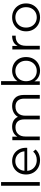

<svg xmlns="http://www.w3.org/2000/svg" viewBox="1426 -2208 787 3680"><g transform="rotate(-90 1820.0 -368.5)"><path d="M99 0V-742H170V0Z M591 5Q509 5 447 -29.5Q385 -64 350 -124.5Q315 -185 315 -263Q315 -341 348.5 -401.5Q382 -462 440 -496Q498 -530 572 -530Q646 -530 703.5 -496.5Q761 -463 794 -402.5Q827 -342 827 -263Q827 -258 826.5 -252.5Q826 -247 826 -241H385Q389 -187 416.5 -145.5Q444 -104 489.5 -81Q535 -58 593 -58Q641 -58 682.5 -75Q724 -92 754 -127L794 -81Q758 -39 706 -17Q654 5 591 5ZM386 -294H759Q755 -346 730 -385Q705 -424 664 -446.5Q623 -469 572 -469Q521 -469 480.5 -447Q440 -425 415 -385.5Q390 -346 386 -294Z M972 0V-526H1040V-430Q1068 -478 1117.5 -504Q1167 -530 1233 -530Q1298 -530 1347.5 -502Q1397 -474 1420 -419Q1448 -470 1502.5 -500Q1557 -530 1628 -530Q1724 -530 1782 -474Q1840 -418 1840 -305V0H1769V-298Q1769 -381 1729 -423.5Q1689 -466 1618 -466Q1537 -466 1489.5 -416Q1442 -366 1442 -276V0H1371V-298Q1371 -381 1331 -423.5Q1291 -466 1219 -466Q1139 -466 1091 -416Q1043 -366 1043 -276V0Z M2304 5Q2239 5 2186 -23Q2133 -51 2101 -103V0H2033V-742H2104V-426Q2137 -477 2189 -503.5Q2241 -530 2304 -530Q2379 -530 2438.5 -496.5Q2498 -463 2532 -403Q2566 -343 2566 -263Q2566 -183 2532 -123Q2498 -63 2438.5 -29Q2379 5 2304 5ZM2299 -58Q2355 -58 2399 -83.5Q2443 -109 2469 -155.5Q2495 -202 2495 -263Q2495 -324 2469 -370Q2443 -416 2399 -442Q2355 -468 2299 -468Q2243 -468 2198.5 -442Q2154 -416 2128.5 -370Q2103 -324 2103 -263Q2103 -202 2128.5 -155.5Q2154 -109 2198.5 -83.5Q2243 -58 2299 -58Z M2711 0V-526H2779V-424Q2830 -530 2976 -530V-461Q2971 -461 2967 -461.5Q2963 -462 2959 -462Q2876 -462 2829 -411.5Q2782 -361 2782 -268V0Z M3327 5Q3250 5 3189.5 -29.5Q3129 -64 3094 -124.5Q3059 -185 3059 -263Q3059 -341 3094 -401.5Q3129 -462 3189.5 -496Q3250 -530 3327 -530Q3404 -530 3464 -496Q3524 -462 3559 -401.5Q3594 -341 3594 -263Q3594 -185 3559 -124.5Q3524 -64 3464 -29.5Q3404 5 3327 5ZM3327 -58Q3383 -58 3427 -83.5Q3471 -109 3496.5 -155.5Q3522 -202 3522 -263Q3522 -324 3496.5 -370Q3471 -416 3427 -442Q3383 -468 3327 -468Q3271 -468 3226.5 -442Q3182 -416 3156.5 -370Q3131 -324 3131 -263Q3131 -202 3156.5 -155.5Q3182 -109 3226.5 -83.5Q3271 -58 3327 -58Z"/></g></svg>

Font: Montserrat
Style: Regular
Weight: 400
Designer: Julieta Ulanovsky
Foundry: Julieta Ulanovsky
Version: Version 9.000; ttfautohint (v1.8.4.7-5d5b)